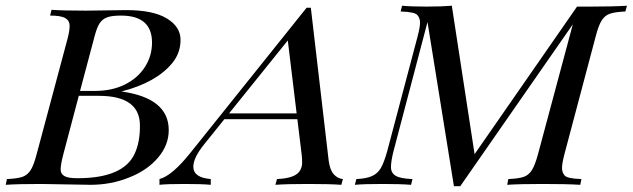

<svg xmlns="http://www.w3.org/2000/svg" viewBox="-52 -642 2198 667"><path d="M434.1 -206.1Q434.1 -309.1 291 -309.1H221.7L168 -106Q158.7 -70.3 158.7 -54.2Q158.2 -38.1 171.9 -30.3Q185.5 -22.5 219.2 -22.9Q377 -23.4 416 -108.4Q434.6 -148.4 434.1 -206.1ZM278.8 -326.2Q337.4 -326.2 382.3 -348.6Q427.2 -371.1 451.7 -409.7Q476.1 -447.8 476.1 -494.1Q476.1 -587.9 368.2 -587.9Q337.4 -587.9 320.8 -582Q304.2 -576.2 294.4 -561.5Q284.7 -546.9 276.9 -517.1L226.1 -326.2ZM370.1 -324.2Q534.2 -301.3 534.2 -189.9Q534.2 -137.7 496.6 -93.8Q459 -49.8 396.5 -25.4Q334 0 262.2 0L89.8 -2.9Q10.3 -2.9 -32.2 0L-27.8 -20Q8.8 -21.5 26.4 -27.8Q43.9 -34.2 54.7 -51.3Q65.4 -68.4 75.2 -106L181.2 -502Q189.9 -533.2 189.9 -551.8Q189.9 -570.3 174.8 -579.1Q159.7 -587.9 122.1 -587.9L127 -607.9Q167.5 -605 246.1 -605L387.2 -606.9Q479.5 -606.9 527.3 -578.1Q575.2 -549.3 575.2 -503.4Q575.2 -458 546.4 -422.9Q491.2 -355.5 370.1 -324.2Z M947.8 -501.5 743.7 -248H978.5ZM904.8 0 910.2 -20Q970.7 -22.5 987.8 -45.9Q997.6 -59.6 997.6 -76.2Q997.6 -92.8 996.1 -104L981 -228H727.5L659.2 -143.1Q619.6 -94.7 619.6 -63Q619.6 -24.9 680.2 -20V0Q650.4 -2.9 588.9 -2.9Q527.3 -2.9 502 0V-20Q545.9 -31.2 610.8 -112.8L1013.2 -615.2H1027.8L1089.8 -84Q1094.2 -50.8 1107.9 -36.1Q1121.6 -21.5 1139.2 -20L1133.8 0Q1093.8 -2.9 1019 -2.9Q944.3 -2.9 904.8 0Z M1967.8 -20 1963.9 0Q1917 -2.9 1834.5 -2.9Q1752 -2.9 1710 0L1713.9 -20Q1750.5 -21.5 1768.1 -27.8Q1785.2 -34.2 1795.9 -51.3Q1806.6 -68.4 1816.9 -106L1938 -557.6L1546.9 4.9H1524.9L1433.1 -565.4L1314.9 -116.2Q1306.2 -82 1306.2 -61.5Q1306.2 -41 1322.8 -31.2Q1339.4 -21.5 1380.9 -20L1376 0Q1339.4 -2.9 1276.4 -2.9Q1213.4 -2.9 1180.7 0L1186 -20Q1220.7 -21.5 1240.2 -30.3Q1259.8 -39.1 1271 -58.1Q1282.2 -77.6 1293 -116.2L1398.9 -516.1Q1407.2 -547.9 1407.2 -563.5Q1407.2 -579.1 1397.9 -589.8Q1388.7 -600.6 1339.8 -602.1L1344.7 -622.1Q1376 -619.1 1429.7 -619.1Q1483.4 -619.1 1517.6 -622.1L1596.7 -106.4L1952.6 -619.1H2001Q2077.6 -619.1 2126 -622.1L2120.6 -602.1Q2084 -600.6 2066.4 -594.2Q2048.8 -587.9 2038.1 -570.8Q2027.3 -553.7 2017.6 -516.1L1908.7 -106Q1900.4 -74.2 1900.4 -58.6Q1900.4 -43 1909.7 -32.2Q1918.9 -21.5 1967.8 -20Z"/></svg>

Font: PlayfairDisplaySC-Italic
Style: Italic
Weight: 400
Italic angle: -14°
Designer: Claus Eggers Sørensen
Foundry: Claus Eggers Sørensen
Version: Version 1.004;PS 001.004;hotconv 1.0.70;makeotf.lib2.5.58329